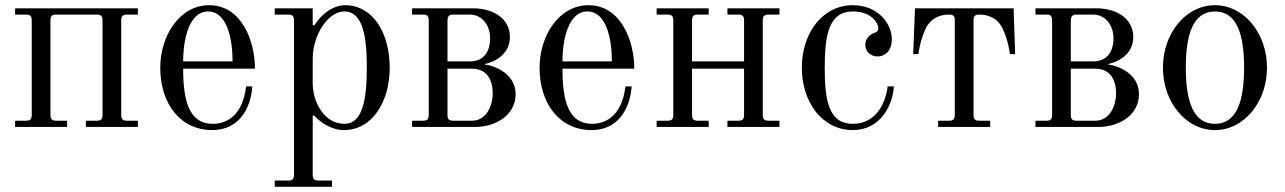

<svg xmlns="http://www.w3.org/2000/svg" viewBox="-20 -488 4938 738"><path d="M38 0H238V-24H196C180 -24 174 -30 174 -46V-410C174 -426 180 -432 196 -432H352C368 -432 374 -426 374 -410V-46C374 -30 368 -24 352 -24H310V0H510V-24H468C452 -24 446 -30 446 -46V-410C446 -426 452 -432 468 -432H510V-456H38V-432H80C96 -432 102 -426 102 -410V-46C102 -30 96 -24 80 -24H38Z M684 -252C684 -340 708 -444 780 -444C852 -444 874 -340 874 -252ZM596 -228C596 -88 674 12 796 12C893 12 943 -63 950 -156H926C912 -38 846 -12 798 -12C706 -12 684 -102 684 -224H960C960 -332 908 -468 784 -468C670 -468 596 -350 596 -228Z M1182 -169V-262C1182 -354 1241 -444 1304 -444C1373 -444 1390 -352 1390 -228C1390 -104 1373 -12 1304 -12C1227 -12 1182 -94 1182 -169ZM1036 206V230H1256V206H1204C1188 206 1182 200 1182 184V-42L1187 -45C1210 -18 1254 12 1302 12C1410 12 1478 -96 1478 -228C1478 -360 1414 -468 1306 -468C1260 -468 1213 -432 1188 -390L1182 -392V-456H1036V-432H1088C1104 -432 1110 -426 1110 -410V184C1110 200 1104 206 1088 206Z M1700 -252V-410C1701 -426 1706 -432 1722 -432H1786C1832 -432 1864 -392 1864 -340C1864 -296 1844 -252 1786 -252ZM1564 0H1806C1886 0 1962 -46 1962 -126C1962 -208 1875 -237 1844 -240V-242C1882 -250 1940 -279 1940 -346C1940 -414 1880 -456 1798 -456H1564V-432H1606C1622 -432 1628 -426 1628 -410V-46C1628 -30 1622 -24 1606 -24H1564ZM1700 -46V-224H1794C1854 -224 1874 -178 1874 -128C1874 -86 1852 -24 1794 -24H1722C1706 -24 1700 -30 1700 -46Z M2142 -252C2142 -340 2166 -444 2238 -444C2310 -444 2332 -340 2332 -252ZM2054 -228C2054 -88 2132 12 2254 12C2351 12 2401 -63 2408 -156H2384C2370 -38 2304 -12 2256 -12C2164 -12 2142 -102 2142 -224H2418C2418 -332 2366 -468 2242 -468C2128 -468 2054 -350 2054 -228Z M2504 0H2704V-24H2662C2646 -24 2640 -30 2640 -46V-224H2840V-46C2840 -30 2834 -24 2818 -24H2776V0H2976V-24H2934C2918 -24 2912 -30 2912 -46V-410C2912 -426 2918 -432 2934 -432H2976V-456H2776V-432H2818C2834 -432 2840 -426 2840 -410V-252H2640V-410C2640 -426 2646 -432 2662 -432H2704V-456H2504V-432H2546C2562 -432 2568 -426 2568 -410V-46C2568 -30 2562 -24 2546 -24H2504Z M3062 -228C3062 -96 3140 12 3258 12C3363 12 3411 -81 3416 -156H3392C3384 -91 3347 -12 3258 -12C3166 -12 3150 -100 3150 -228C3150 -356 3167 -444 3258 -444C3330 -444 3356 -399 3356 -379C3356 -371 3352 -365 3340 -361C3324 -356 3306 -341 3306 -315C3306 -291 3326 -271 3353 -271C3382 -271 3408 -293 3408 -337C3408 -397 3355 -468 3258 -468C3141 -468 3062 -360 3062 -228Z M3490 -280H3510C3510 -280 3516 -334 3540 -382C3555 -411 3584 -432 3628 -432C3644 -432 3650 -426 3650 -410V-46C3650 -30 3644 -24 3628 -24H3586V0H3786V-24H3744C3728 -24 3722 -30 3722 -46V-410C3722 -426 3728 -432 3744 -432C3788 -432 3817 -411 3832 -382C3856 -334 3862 -280 3862 -280H3882L3876 -456H3497Z M4096 -252V-410C4097 -426 4102 -432 4118 -432H4182C4228 -432 4260 -392 4260 -340C4260 -296 4240 -252 4182 -252ZM3960 0H4202C4282 0 4358 -46 4358 -126C4358 -208 4271 -237 4240 -240V-242C4278 -250 4336 -279 4336 -346C4336 -414 4276 -456 4194 -456H3960V-432H4002C4018 -432 4024 -426 4024 -410V-46C4024 -30 4018 -24 4002 -24H3960ZM4096 -46V-224H4190C4250 -224 4270 -178 4270 -128C4270 -86 4248 -24 4190 -24H4118C4102 -24 4096 -30 4096 -46Z M4538 -228C4538 -356 4566 -444 4650 -444C4734 -444 4762 -356 4762 -228C4762 -100 4734 -12 4650 -12C4566 -12 4538 -100 4538 -228ZM4450 -228C4450 -96 4538 12 4650 12C4762 12 4850 -96 4850 -228C4850 -360 4762 -468 4650 -468C4538 -468 4450 -360 4450 -228Z"/></svg>

Font: Old Standard
Style: Regular
Weight: 400
Designer: Alexey Kryukov <alexios@thessalonica.org.ru>
Version: Version 2.0